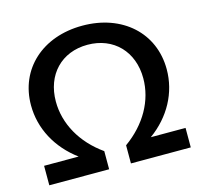

<svg xmlns="http://www.w3.org/2000/svg" viewBox="-105 -845 1013 961"><g transform="rotate(-15 401.5 -364.5)"><path d="M35 0H345V-94C236 -171 175 -281 175 -396C175 -535 266 -630 401 -630C536 -630 628 -535 628 -396C628 -281 567 -172 458 -94V0H768V-101H588C693 -177 753 -288 753 -409C753 -598 608 -729 401 -729C194 -729 50 -598 50 -410C50 -289 110 -178 214 -101H35Z"/></g></svg>

Font: Uncut Sans Semibold
Style: Regular
Weight: 600
Designer: Kasper Nordkvist
Foundry: UNCUT.wtf
Version: Version 1.304;Glyphs 3.2 (3246)